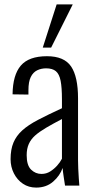

<svg xmlns="http://www.w3.org/2000/svg" viewBox="-20 -842 425 871"><path d="M144 9Q110 9 84 -8.5Q58 -26 43 -55.5Q28 -85 28 -120Q28 -164 41 -195Q54 -226 81 -250.5Q108 -275 153 -298.5Q198 -322 261 -351V-392Q261 -445 255 -475.5Q249 -506 233.5 -519Q218 -532 189 -532Q167 -532 148.5 -523Q130 -514 119.5 -492.5Q109 -471 109 -433V-413L37 -414Q38 -502 74.5 -544.5Q111 -587 193 -587Q271 -587 302.5 -540.5Q334 -494 334 -396V-115Q334 -100 335 -76.5Q336 -53 337.5 -32Q339 -11 340 0H275Q272 -19 268.5 -42.5Q265 -66 264 -80Q252 -45 221 -18Q190 9 144 9ZM168 -53Q190 -53 207.5 -64Q225 -75 239 -90.5Q253 -106 261 -122V-302Q219 -280 188.5 -262Q158 -244 139 -227Q120 -210 110.5 -188.5Q101 -167 101 -138Q101 -92 121 -72.5Q141 -53 168 -53ZM174 -626 237 -822H310L212 -626Z"/></svg>

Font: Oswald Light
Style: Regular
Weight: 300
Designer: Vernon Adams
Foundry: Vernon Adams
Version: Version 4.103;gftools[0.9.33.dev8+g029e19f]